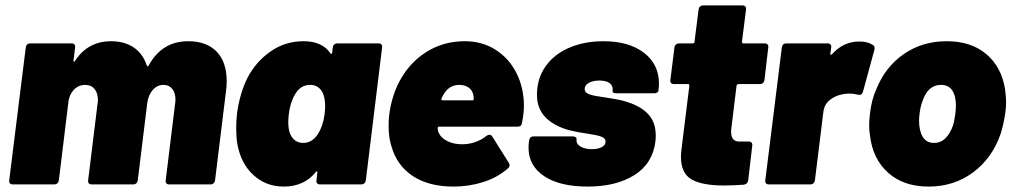

<svg xmlns="http://www.w3.org/2000/svg" viewBox="-20 -680 3735 708"><path d="M816 -380Q816 -362 813 -341L773 -15Q772 -8 767.5 -4Q763 0 757 0H603Q597 0 593.5 -4Q590 -8 591 -15L626 -300Q627 -304 627 -313Q627 -338 615 -352.5Q603 -367 583 -367Q560 -367 543.5 -348.5Q527 -330 523 -300L488 -15Q487 -8 482.5 -4Q478 0 471 0H318Q311 0 307.5 -4Q304 -8 305 -15L340 -300Q341 -304 341 -312Q341 -337 328.5 -352Q316 -367 294 -367Q273 -367 257.5 -354Q242 -341 235 -318L233 -310L197 -15Q196 -8 191.5 -4Q187 0 180 0H27Q20 0 16.5 -4Q13 -8 14 -15L75 -505Q76 -512 80 -516Q84 -520 91 -520H244Q251 -520 254.5 -516Q258 -512 257 -505L251 -457Q250 -453 252.5 -452.5Q255 -452 257 -456Q304 -528 390 -528Q439 -528 473 -505Q507 -482 521 -439Q523 -435 525.5 -435.5Q528 -436 529 -440Q578 -528 674 -528Q742 -528 779 -489.5Q816 -451 816 -380Z M1223 -520H1377Q1383 -520 1386.5 -516Q1390 -512 1389 -505L1329 -15Q1328 -8 1323.5 -4Q1319 0 1313 0H1160Q1153 0 1149.5 -4Q1146 -8 1147 -15L1150 -43Q1151 -47 1148.5 -48Q1146 -49 1144 -45Q1101 8 1026 8Q961 8 914.5 -34.5Q868 -77 855 -150Q851 -175 851 -206Q851 -235 854 -262Q864 -334 891 -390Q922 -451 976.5 -489.5Q1031 -528 1099 -528Q1168 -528 1198 -484Q1200 -480 1202 -481Q1204 -482 1205 -486L1207 -505Q1208 -512 1212.5 -516Q1217 -520 1223 -520ZM1177 -259Q1179 -279 1179 -288Q1179 -315 1171 -336Q1156 -367 1124 -367Q1089 -367 1069 -334Q1050 -303 1045 -259Q1043 -239 1043 -231Q1043 -203 1050 -186Q1065 -153 1098 -153Q1132 -153 1153 -187Q1171 -215 1177 -259Z M1905 -227Q1903 -213 1889 -213H1600Q1594 -213 1594 -208Q1594 -196 1599 -188Q1607 -171 1630 -159.5Q1653 -148 1684 -148Q1710 -148 1733.5 -156.5Q1757 -165 1774 -179Q1779 -183 1785 -183Q1791 -183 1795 -177L1856 -80Q1859 -76 1859 -71Q1859 -64 1853 -59Q1814 -25 1761.5 -8.5Q1709 8 1652 8Q1561 8 1502 -31Q1443 -70 1423 -142Q1413 -173 1413 -215Q1413 -241 1415 -254Q1422 -314 1446 -366Q1482 -442 1547 -485Q1612 -528 1694 -528Q1758 -528 1807.5 -496.5Q1857 -465 1884.5 -410.5Q1912 -356 1912 -288Q1912 -264 1905 -227ZM1613 -327 1608 -317Q1606 -310 1613 -310H1722Q1727 -310 1727 -315L1726 -327Q1723 -346 1709 -356.5Q1695 -367 1673 -367Q1634 -367 1613 -327Z M1929 -135Q1929 -147 1930 -153L1931 -162Q1932 -169 1936 -173Q1940 -177 1947 -177H2093Q2099 -177 2103 -174Q2107 -171 2106 -166Q2104 -150 2120 -140Q2136 -130 2163 -130Q2185 -130 2199 -137.5Q2213 -145 2213 -158Q2213 -170 2197.5 -176Q2182 -182 2147 -187Q2111 -192 2082.5 -199Q2054 -206 2028 -220Q1960 -257 1960 -330Q1960 -390 1991.5 -435Q2023 -480 2079 -504Q2135 -528 2205 -528Q2299 -528 2354.5 -485.5Q2410 -443 2410 -371Q2410 -363 2408 -347Q2408 -342 2403.5 -339Q2399 -336 2393 -336H2252Q2237 -336 2239 -347Q2241 -364 2228 -373.5Q2215 -383 2190 -383Q2167 -383 2151.5 -374.5Q2136 -366 2136 -352Q2136 -338 2153.5 -332Q2171 -326 2210 -321Q2215 -320 2246.5 -315Q2278 -310 2307 -299Q2352 -282 2375 -253.5Q2398 -225 2398 -181Q2398 -167 2397 -159Q2387 -77 2319.5 -34.5Q2252 8 2147 8Q2044 8 1986.5 -30.5Q1929 -69 1929 -135Z M2782 -370H2703Q2698 -370 2696 -364L2677 -208Q2676 -203 2676 -194Q2676 -158 2706 -158H2742Q2748 -158 2751.5 -154Q2755 -150 2754 -143L2739 -15Q2737 -1 2723 1Q2684 4 2649 4Q2569 4 2530 -18.5Q2491 -41 2491 -102Q2491 -110 2493 -130L2522 -364Q2522 -370 2517 -370H2465Q2458 -370 2454.5 -374Q2451 -378 2452 -385L2467 -505Q2468 -512 2472.5 -516Q2477 -520 2484 -520H2535Q2541 -520 2541 -526L2556 -645Q2557 -652 2561.5 -656Q2566 -660 2572 -660H2718Q2725 -660 2728.5 -656Q2732 -652 2731 -645L2716 -526Q2716 -520 2721 -520H2801Q2807 -520 2810.5 -516Q2814 -512 2813 -505L2799 -385Q2798 -378 2793.5 -374Q2789 -370 2782 -370Z M3199 -514Q3205 -510 3205 -503Q3205 -498 3204 -495L3162 -341Q3159 -333 3154.5 -331Q3150 -329 3143 -331Q3127 -335 3112 -335Q3099 -335 3085 -332Q3059 -327 3039 -310.5Q3019 -294 3016 -266L2985 -15Q2984 -8 2979.5 -4Q2975 0 2968 0H2815Q2808 0 2804.5 -4Q2801 -8 2802 -15L2863 -505Q2864 -512 2868 -516Q2872 -520 2879 -520H3032Q3039 -520 3042.5 -516Q3046 -512 3045 -505L3042 -483Q3042 -474 3048 -480Q3090 -527 3149 -527Q3180 -527 3199 -514Z M3188 -181Q3185 -199 3185 -217Q3185 -239 3188 -261Q3194 -313 3211 -350Q3244 -433 3312.5 -480.5Q3381 -528 3471 -528Q3561 -528 3617 -480.5Q3673 -433 3686 -352Q3690 -320 3690 -304Q3690 -284 3687 -263Q3680 -218 3670 -187Q3639 -97 3568.5 -44.5Q3498 8 3404 8Q3312 8 3255 -43Q3198 -94 3188 -181ZM3494 -217Q3499 -232 3503 -262Q3505 -282 3505 -290Q3505 -326 3491.5 -346.5Q3478 -367 3450 -367Q3402 -367 3382 -308Q3375 -291 3371 -262Q3369 -244 3369 -235Q3369 -198 3382.5 -175.5Q3396 -153 3424 -153Q3449 -153 3466.5 -170.5Q3484 -188 3494 -217Z"/></svg>

Font: Barlow Black
Style: Italic
Weight: 900
Italic angle: -7°
Designer: Jeremy Tribby
Foundry: Tribby Type
Version: Version 1.408